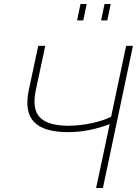

<svg xmlns="http://www.w3.org/2000/svg" viewBox="-20 -939 693 959"><path d="M610 -710H644L494 0H460L528 -319Q478 -300 426 -289.5Q374 -279 320 -279Q198 -279 149.5 -330.5Q101 -382 124 -490L171 -710H206L159 -489Q139 -395 179 -353Q219 -311 322 -311Q379 -311 439 -324Q499 -337 535 -356ZM365 -837 382 -919H413L396 -837ZM485 -837 502 -919H533L516 -837Z"/></svg>

Font: Raleway ExtraLight
Style: Italic
Weight: 200
Italic angle: -12°
Designer: Matt McInerney, Pablo Impallari, Rodrigo Fuenzalida
Foundry: Matt McInerney, Pablo Impallari, Rodrigo Fuenzalida
Version: Version 4.026